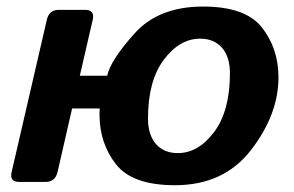

<svg xmlns="http://www.w3.org/2000/svg" viewBox="-20 -542 877 572"><path d="M37.1 0Q7.8 0 14.6 -29.3L119.6 -483.4Q126.5 -512.7 155.3 -512.7H233.4Q262.7 -512.7 256.3 -483.4L217.8 -316.4H299.3Q309.6 -363.3 381.3 -442.9Q453.1 -522.5 585 -522.5Q711.9 -522.5 760.7 -459.7Q809.6 -397 809.6 -311.5Q809.6 -201.7 728.5 -95.9Q647.5 9.8 501 9.8Q374 9.8 325.2 -53Q276.4 -115.7 276.4 -201.2Q276.4 -210 276.9 -218.8H194.8L151.4 -29.3Q144.5 0 115.2 0ZM420.9 -189Q420.9 -140.1 444.6 -113Q468.3 -85.9 509.8 -85.9Q570.8 -85.9 617.9 -148.7Q665 -211.4 665 -323.7Q665 -372.6 641.4 -399.7Q617.7 -426.8 576.2 -426.8Q515.1 -426.8 468 -364Q420.9 -301.3 420.9 -189Z"/></svg>

Font: Istok
Style: Bold Italic
Weight: 700
Italic angle: -13°
Designer: Andrey V. Panov
Foundry: Andrey V. Panov
Version: Version 1.0.3